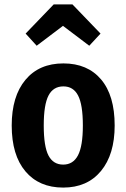

<svg xmlns="http://www.w3.org/2000/svg" viewBox="-20 -833 572 869"><path d="M499 -265Q499 -134 437 -59Q375 16 266 16Q157 16 95 -57.5Q33 -131 33 -265Q33 -397 95 -471.5Q157 -546 267 -546Q376 -546 437.5 -473.5Q499 -401 499 -265ZM178 -265Q178 -170 199.5 -129Q221 -88 266 -88Q311 -88 333 -130Q355 -172 355 -265Q355 -359 333.5 -400.5Q312 -442 267 -442Q221 -442 199.5 -400.5Q178 -359 178 -265ZM96 -681 223 -813H308L435 -681L384 -626L265 -716L146 -626Z"/></svg>

Font: Fira Sans Condensed SemiBold
Style: Regular
Weight: 600
Width: 3
Designer: bBox Type GmbH & Carrois Corporate GbR & Edenspiekermann AG
Foundry: bBox Type GmbH & Carrois Corporate GbR & Edenspiekermann AG
Version: Version 4.301